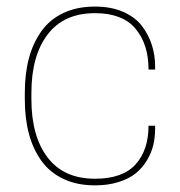

<svg xmlns="http://www.w3.org/2000/svg" viewBox="-20 -556 545 582"><path d="M55.2 -274.9Q55.2 -332.5 67.6 -379.2Q80.1 -425.8 105.5 -461.4Q130.9 -497.1 172.1 -516.6Q213.4 -536.1 268.1 -536.1Q316.9 -536.1 353.5 -520Q390.1 -503.9 410.4 -477.1Q430.7 -450.2 440.4 -419.4Q450.2 -388.7 450.2 -355V-345.2H430.2Q430.2 -422.4 390.6 -469.2Q351.1 -516.1 268.1 -516.1Q173.3 -516.1 124.3 -451.4Q75.2 -386.7 75.2 -274.9V-254.9Q75.2 -143.1 124.3 -78.6Q173.3 -14.2 268.1 -14.2Q351.6 -14.2 390.9 -57.6Q430.2 -101.1 430.2 -174.8H450.2V-165Q450.2 -139.6 444.6 -116.2Q439 -92.8 425.5 -70.1Q412.1 -47.4 391.6 -30.8Q371.1 -14.2 339.4 -4.2Q307.6 5.9 268.1 5.9Q213.4 5.9 172.1 -13.7Q130.9 -33.2 105.5 -68.6Q80.1 -104 67.6 -150.6Q55.2 -197.3 55.2 -254.9Z"/></svg>

Font: Cooper Hewitt
Style: Thin
Weight: 701
Designer: Village Type and Design LLC
Foundry: Cooper Hewitt Smithsonian Design Museum
Version: 1.000